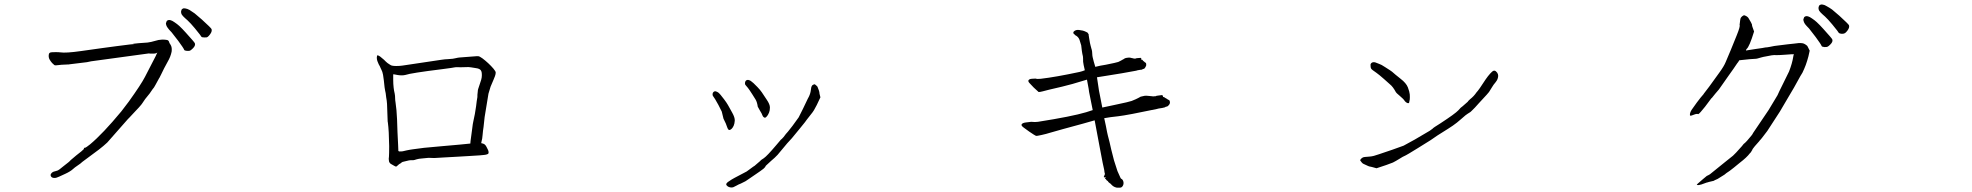

<svg xmlns="http://www.w3.org/2000/svg" viewBox="-20 -822 9040 880"><path d="M873 -692.4Q853.5 -715.8 839.8 -728.5Q826.2 -740.2 818.8 -748Q811.5 -755.9 810.5 -761.7Q808.6 -768.6 811.5 -775.4Q812.5 -780.3 817.4 -782.2Q822.3 -785.2 830.1 -783.2Q837.9 -782.2 848.6 -776.4Q861.3 -768.6 872.1 -760.7Q885.7 -749 905.3 -732.4Q948.2 -693.4 949.7 -688.5Q951.2 -683.6 949.7 -677.7Q948.2 -671.9 942.4 -664.1Q936.5 -656.2 931.6 -652.8Q926.8 -649.4 917 -650.4Q906.2 -650.4 903.3 -653.3Q903.3 -655.3 873 -692.4ZM796.9 -634.8Q770.5 -668.9 766.6 -673.8Q753.9 -686.5 748 -695.3Q742.2 -703.1 741.2 -710Q739.3 -715.8 743.2 -722.7Q744.1 -727.5 750 -729.5Q754.9 -731.4 761.7 -729.5Q769.5 -727.5 780.3 -719.7Q792 -711.9 801.8 -703.1Q815.4 -690.4 832 -671.9Q871.1 -628.9 873 -624Q875 -619.1 873 -613.3Q871.1 -607.4 864.3 -600.6Q857.4 -593.8 852.5 -590.8Q847.7 -587.9 836.4 -588.9Q825.2 -589.8 824.2 -593.8Q821.3 -601.6 796.9 -634.8ZM218.8 -533.2Q211.9 -541 207 -549.8Q201.2 -560.5 204.1 -574.2Q206.1 -581.1 213.9 -582Q215.8 -583 237.3 -583Q251 -583 255.9 -582H256.8Q281.2 -578.1 350.6 -587.9Q419.9 -597.7 448.2 -601.6Q476.6 -605.5 513.7 -610.4Q550.8 -615.2 575.2 -618.2L595.7 -620.1L587.9 -621.1Q608.4 -624 656.2 -627Q671.9 -628.9 691.4 -634.8Q705.1 -639.6 723.6 -640.6Q736.3 -640.6 746.1 -638.7Q752.9 -636.7 754.9 -629.9Q757.8 -624 757.8 -622.1H758.8Q763.7 -614.3 764.6 -611.3Q768.6 -600.6 766.6 -585Q761.7 -561.5 749 -540Q730.5 -506.8 718.8 -481.4Q711.9 -467.8 710.9 -465.8V-464.8H710Q708 -460 692.4 -432.6Q684.6 -418 681.6 -416V-415H680.7Q668.9 -397.5 666 -393.6Q656.2 -380.9 645.5 -368.2Q632.8 -350.6 631.8 -348.1Q630.9 -345.7 616.2 -329.1Q613.3 -326.2 600.1 -312Q586.9 -297.9 573.2 -283.2Q570.3 -280.3 566.4 -276.4Q491.2 -190.4 471.7 -168.9Q455.1 -153.3 433.6 -136.7Q360.4 -83 357.4 -80.1Q349.6 -72.3 335.9 -63.5Q321.3 -53.7 315.4 -47.9Q302.7 -36.1 279.3 -25.4Q244.1 -8.8 239.3 -7.8Q229.5 -4.9 220.7 -7.8Q211.9 -11.7 211.9 -20.5Q211.9 -24.4 217.8 -30.3Q224.6 -36.1 236.3 -38.1Q246.1 -40 252.9 -45.9Q260.7 -51.8 272.5 -61.5Q299.8 -82 303.7 -87.9Q306.6 -90.8 329.1 -109.4Q340.8 -118.2 352.5 -127.9Q363.3 -137.7 364.3 -138.7V-139.6Q364.3 -145.5 372.1 -145.5Q375 -146.5 392.6 -160.2Q451.2 -209 536.1 -311.5L570.3 -356.4Q627 -435.5 644.5 -469.7Q653.3 -486.3 693.4 -564.5Q695.3 -569.3 698.2 -575.2L701.2 -581.1L695.3 -578.1Q691.4 -576.2 681.6 -576.2Q670.9 -576.2 669.9 -576.2H668.9Q663.1 -578.1 655.3 -576.2L397.5 -541Q380.9 -538.1 378.9 -537.1Q302.7 -528.3 298.8 -527.3Q296.9 -526.4 288.1 -526.4Q257.8 -525.4 245.1 -523.4Q233.4 -521.5 229.5 -523.4Q225.6 -526.4 218.8 -533.2ZM218.8 -533.2ZM245.1 -523.4ZM272.5 -61.5ZM252.9 -45.9ZM723.6 -640.6ZM691.4 -634.8Z M1944.3 -98.6Q1929.7 -97.7 1914.1 -95.7Q1899.4 -94.7 1889.6 -91.8Q1877.9 -87.9 1875 -87.9Q1858.4 -87.9 1854.5 -86.9Q1844.7 -84 1834 -82Q1823.2 -80.1 1820.3 -77.1Q1818.4 -74.2 1814 -72.3Q1809.6 -70.3 1805.7 -66.4Q1803.7 -64.5 1802.7 -63.5Q1801.8 -62.5 1799.8 -61.5Q1798.8 -59.6 1797.9 -59.6Q1796.9 -59.6 1796.9 -58.6H1795.9Q1793 -58.6 1790.5 -60.1Q1788.1 -61.5 1784.2 -63.5Q1776.4 -67.4 1770.5 -71.3Q1762.7 -78.1 1762.7 -85Q1762.7 -86.9 1762.2 -89.4Q1761.7 -91.8 1761.7 -93.8Q1761.7 -96.7 1762.2 -99.1Q1762.7 -101.6 1762.7 -103.5Q1763.7 -117.2 1763.7 -152.3Q1762.7 -223.6 1757.8 -259.8Q1756.8 -263.7 1756.8 -265.6Q1755.9 -305.7 1753.9 -345.7Q1752.9 -361.3 1750 -376Q1748 -397.5 1745.1 -407.2Q1743.2 -413.1 1739.3 -453.1Q1735.4 -485.4 1732.4 -492.2Q1730.5 -497.1 1728.5 -501.5Q1726.6 -505.9 1724.6 -509.8Q1722.7 -514.6 1720.7 -518.6Q1718.8 -522.5 1715.8 -527.3Q1711.9 -535.2 1709.5 -542.5Q1707 -549.8 1707 -558.6Q1707 -559.6 1707.5 -561.5Q1708 -563.5 1708 -565.4Q1709 -567.4 1709 -568.4H1710Q1714.8 -568.4 1722.7 -562.5Q1739.3 -548.8 1740.2 -547.9Q1745.1 -543 1748.5 -539.6Q1752 -536.1 1755.9 -533.2Q1760.7 -530.3 1764.6 -527.3Q1768.6 -524.4 1772.5 -522.5Q1778.3 -520.5 1784.7 -520Q1791 -519.5 1795.9 -519.5Q1812.5 -519.5 1825.2 -521.5L2002 -547.9Q2021.5 -550.8 2031.2 -550.8Q2038.1 -550.8 2054.7 -552.7Q2059.6 -553.7 2065.4 -554.7Q2082 -558.6 2087.9 -558.6Q2127 -561.5 2165 -564.5H2170.9Q2177.7 -564.5 2190.9 -554.7Q2204.1 -544.9 2217.8 -532.2Q2231.4 -519.5 2241.7 -507.3Q2252 -495.1 2252 -489.3Q2252 -482.4 2248.5 -472.7Q2245.1 -462.9 2242.2 -457Q2234.4 -440.4 2228.5 -424.8Q2219.7 -396.5 2218.8 -392.6L2201.2 -285.2Q2199.2 -260.7 2196.3 -240.2Q2193.4 -222.7 2191.9 -203.6Q2190.4 -184.6 2187.5 -175.8Q2186.5 -169.9 2185.5 -166Q2196.3 -164.1 2201.2 -160.2Q2206.1 -156.2 2209.5 -149.4Q2212.9 -142.6 2215.8 -136.7Q2218.8 -130.9 2219.2 -126.5Q2219.7 -122.1 2218.8 -119.1Q2217.8 -116.2 2211.4 -114.3Q2205.1 -112.3 2198.2 -111.8Q2191.4 -111.3 2178.2 -109.9Q2165 -108.4 2129.9 -106.9Q2094.7 -105.5 2072.3 -103.5Q2020.5 -100.6 2019.5 -100.6Q1976.6 -97.7 1970.7 -97.7Q1948.2 -98.6 1944.3 -98.6ZM2135.7 -164.1Q2135.7 -168.9 2136.7 -175.8L2143.6 -227.5Q2147.5 -259.8 2149.4 -265.6Q2157.2 -298.8 2162.1 -335Q2164.1 -352.5 2165 -358.4Q2167 -367.2 2168 -377Q2168 -390.6 2168.9 -394.5Q2169.9 -399.4 2169.9 -404.3Q2169.9 -409.2 2171.9 -415Q2173.8 -419.9 2175.3 -425.3Q2176.8 -430.7 2178.7 -435.5Q2182.6 -446.3 2185.5 -456.5Q2188.5 -466.8 2188.5 -477.5Q2188.5 -481.4 2188 -487.8Q2187.5 -494.1 2183.6 -500Q2177.7 -507.8 2161.1 -509.8Q2132.8 -514.6 2127 -514.6Q2109.4 -513.7 2090.8 -513.7Q2070.3 -514.6 2066.4 -513.7Q2058.6 -511.7 2005.9 -504.9Q1863.3 -487.3 1837.9 -478.5Q1830.1 -476.6 1821.3 -476.6Q1812.5 -476.6 1803.7 -478Q1794.9 -479.5 1785.2 -481.4H1782.2V-456.1Q1782.2 -448.2 1782.7 -437.5Q1783.2 -426.8 1784.2 -419.9Q1785.2 -413.1 1786.1 -406.7Q1787.1 -400.4 1789.1 -392.6Q1791 -382.8 1791 -371.1Q1791 -363.3 1793 -351.6Q1797.9 -320.3 1799.8 -275.4Q1800.8 -246.1 1801.8 -216.8Q1802.7 -187.5 1804.7 -158.2L1805.7 -132.8V-129.9Q1809.6 -127.9 1810.5 -127.9H1813.5Q1824.2 -127.9 1827.1 -128.9Q1835 -130.9 1843.8 -132.8Q1852.5 -134.8 1858.9 -135.7Q1865.2 -136.7 1872.1 -137.7Q1895.5 -140.6 1923.8 -144.5Q1939.5 -146.5 2008.8 -152.3Q2078.1 -158.2 2086.9 -159.2Q2095.7 -160.2 2116.2 -162.1Q2127 -163.1 2135.7 -164.1Z M3375 19.5Q3366.2 22.5 3354.5 29.3Q3343.8 35.2 3340.8 36.1Q3334 38.1 3329.1 37.1Q3320.3 36.1 3315.4 32.2Q3308.6 27.3 3308.6 22.9Q3308.6 18.6 3315.4 12.7Q3316.4 11.7 3333 1Q3337.9 -2 3346.7 -6.8Q3397.5 -34.2 3402.3 -36.1Q3417 -46.9 3431.6 -57.6Q3441.4 -63.5 3442.4 -65.4Q3442.4 -65.4 3462.9 -83Q3467.8 -87.9 3468.8 -88.9Q3472.7 -90.8 3480.5 -96.7Q3495.1 -106.4 3538.1 -157.2Q3559.6 -182.6 3560.5 -183.6Q3561.5 -183.6 3562.5 -183.6Q3561.5 -183.6 3563.5 -185.5Q3570.3 -191.4 3582 -208Q3585.9 -210.9 3612.3 -245.1L3640.6 -284.2Q3641.6 -285.2 3660.2 -323.2Q3680.7 -367.2 3682.6 -370.1Q3692.4 -386.7 3695.3 -402.3Q3696.3 -411.1 3698.2 -420.9Q3700.2 -425.8 3700.2 -426.8Q3701.2 -430.7 3707 -433.6Q3712.9 -436.5 3714.8 -435.5Q3723.6 -428.7 3726.6 -424.8Q3736.3 -400.4 3735.4 -399.4Q3734.4 -397.5 3740.2 -376Q3721.7 -335 3710.9 -317.4Q3705.1 -307.6 3695.3 -295.9Q3685.5 -284.2 3677.7 -273.4Q3676.8 -270.5 3645.5 -232.4Q3614.3 -194.3 3609.4 -188.5Q3604.5 -183.6 3587.9 -165Q3548.8 -118.2 3543.9 -112.3Q3531.2 -98.6 3514.6 -85Q3493.2 -65.4 3490.2 -62.5Q3488.3 -59.6 3486.3 -55.7Q3483.4 -52.7 3479.5 -48.8Q3465.8 -38.1 3445.3 -24.4Q3442.4 -22.5 3408.2 1Q3404.3 3.9 3396.5 8.8ZM3288.1 -310.5Q3281.2 -325.2 3272.5 -341.3Q3263.7 -357.4 3257.8 -367.2Q3252 -377 3248 -381.8Q3245.1 -385.7 3246.1 -390.6Q3246.1 -395.5 3248.5 -398.4Q3251 -401.4 3253.9 -402.8Q3256.8 -404.3 3260.7 -403.3Q3264.6 -402.3 3271.5 -398.4Q3277.3 -393.6 3282.7 -387.2Q3288.1 -380.9 3298.8 -366.7Q3309.6 -352.5 3316.4 -340.8Q3323.2 -329.1 3335.9 -305.7Q3348.6 -283.2 3347.7 -269Q3346.7 -254.9 3342.8 -246.1Q3338.9 -237.3 3334 -232.4Q3329.1 -227.5 3325.2 -226.6Q3318.4 -223.6 3313.5 -237.3Q3308.6 -252 3306.6 -255.9Q3295.9 -277.3 3295.9 -278.3Q3289.1 -307.6 3288.1 -310.5ZM3443.4 -365.2Q3441.4 -368.2 3428.7 -388.7Q3415 -410.2 3408.2 -418.9Q3401.4 -427.7 3397.5 -431.6Q3393.6 -435.5 3394.5 -440.4Q3394.5 -445.3 3396.5 -449.2Q3398.4 -453.1 3401.9 -454.6Q3405.3 -456.1 3409.7 -455.6Q3414.1 -455.1 3420.9 -451.2Q3427.7 -446.3 3433.6 -440.9Q3439.5 -435.5 3451.7 -422.9Q3463.9 -410.2 3471.7 -398.9Q3479.5 -387.7 3494.1 -365.2Q3508.8 -343.8 3508.8 -329.6Q3508.8 -315.4 3504.9 -306.2Q3501 -296.9 3496.6 -291Q3492.2 -285.2 3488.3 -283.2Q3486.3 -281.2 3481.4 -284.2Q3476.6 -287.1 3474.6 -293Q3472.7 -299.8 3462.9 -315.4Q3454.1 -331.1 3453.1 -333Q3450.2 -353.5 3443.4 -365.2Z M4971.7 -400.4Q4969.7 -413.1 4969.7 -415Q4967.8 -428.7 4961.9 -457Q4886.7 -433.6 4847.7 -424.8Q4807.6 -416 4789.1 -411.1Q4770.5 -406.2 4758.8 -403.3Q4743.2 -399.4 4740.2 -400.4Q4738.3 -401.4 4717.8 -420.9Q4710 -429.7 4700.2 -439.5Q4690.4 -449.2 4694.3 -454.6Q4698.2 -460 4708.5 -460.9Q4718.8 -461.9 4726.6 -461.9Q4733.4 -459 4750 -460.9Q4818.4 -468.8 4927.7 -492.2Q4940.4 -495.1 4952.1 -500Q4945.3 -528.3 4944.3 -539.1Q4944.3 -559.6 4943.4 -563.5Q4940.4 -575.2 4938.5 -588.9Q4935.5 -613.3 4935.5 -614.3Q4935.5 -615.2 4927.7 -639.6Q4922.9 -652.3 4911.1 -659.2Q4909.2 -660.2 4907.2 -661.1Q4907.2 -662.1 4905.3 -664.1Q4902.3 -667 4900.4 -668Q4895.5 -676.8 4911.1 -683.6Q4917 -685.5 4925.8 -684.6Q4935.5 -683.6 4943.4 -681.6Q4953.1 -678.7 4960 -674.8Q4965.8 -672.9 4968.8 -666Q4970.7 -664.1 4969.7 -661.1Q4969.7 -658.2 4970.7 -655.3Q4971.7 -651.4 4971.7 -648.4Q4971.7 -646.5 4972.7 -642.6Q4975.6 -623 4978.5 -613.3Q4980.5 -604.5 4982.4 -598.6Q4984.4 -593.8 4985.4 -585.9Q4986.3 -580.1 4986.3 -573.2Q4986.3 -567.4 4988.3 -558.6Q4991.2 -547.9 4993.2 -539.1Q4997.1 -528.3 4999 -519.5Q4999 -517.6 5000 -515.6Q5022.5 -521.5 5048.8 -525.4Q5097.7 -535.2 5105.5 -538.1Q5112.3 -541 5119.1 -544.9Q5121.1 -545.9 5123 -547.4Q5125 -548.8 5127.9 -549.8Q5131.8 -551.8 5135.7 -554.7Q5139.6 -556.6 5149.4 -557.6Q5155.3 -558.6 5160.2 -557.6Q5165 -556.6 5168 -555.7L5173.8 -554.7Q5176.8 -553.7 5177.7 -553.2Q5178.7 -552.7 5181.6 -553.7H5186.5Q5187.5 -553.7 5189.5 -555.7H5194.3L5205.1 -556.6Q5208 -557.6 5208 -556.6L5209 -555.7H5210L5210.9 -553.7V-549.8Q5210.9 -546.9 5213.9 -547.9Q5216.8 -548.8 5217.8 -544.9Q5218.8 -543 5223.6 -540Q5224.6 -538.1 5226.6 -537.1Q5228.5 -535.2 5231 -534.2Q5233.4 -533.2 5233.4 -527.3Q5234.4 -520.5 5229.5 -513.7Q5225.6 -506.8 5222.7 -506.8L5220.7 -505.9Q5217.8 -505.9 5215.8 -503.9Q5213.9 -502 5206.1 -502Q5200.2 -501 5194.3 -500Q5189.5 -499 5187.5 -498Q5121.1 -485.4 5056.6 -475.6Q5028.3 -471.7 5007.8 -467.8Q5015.6 -417 5015.6 -416Q5015.6 -412.1 5021.5 -383.8L5032.2 -329.1Q5052.7 -334 5091.8 -341.8Q5157.2 -355.5 5167 -359.4Q5176.8 -363.3 5185.5 -367.2Q5188.5 -368.2 5191.4 -370.1Q5193.4 -371.1 5197.3 -373Q5203.1 -376 5208 -378.9Q5213.9 -380.9 5225.6 -382.8Q5233.4 -383.8 5240.2 -382.8Q5247.1 -382.8 5251 -381.8L5259.8 -380.9Q5263.7 -380.9 5264.6 -379.9Q5265.6 -379.9 5269.5 -380.9H5276.4Q5279.3 -382.8 5281.2 -382.8L5287.1 -383.8L5301.8 -385.7Q5305.7 -386.7 5305.7 -385.7L5307.6 -384.8H5309.6V-382.8L5310.5 -378.9Q5310.5 -377 5314.5 -377Q5316.4 -377 5319.3 -374Q5322.3 -373 5328.1 -369.1Q5330.1 -367.2 5332 -366.2Q5335 -364.3 5337.9 -363.3Q5340.8 -362.3 5341.8 -356.4Q5343.8 -348.6 5337.9 -341.3Q5332 -334 5329.1 -334L5325.2 -333Q5322.3 -333 5319.3 -330.1Q5317.4 -329.1 5306.6 -327.1Q5298.8 -326.2 5291 -324.7Q5283.2 -323.2 5281.2 -322.3Q5146.5 -293.9 5104.5 -289.1Q5066.4 -285.2 5041 -280.3L5048.8 -244.1Q5054.7 -211.9 5057.6 -201.2Q5063.5 -180.7 5065.4 -170.9Q5067.4 -160.2 5073.2 -136.7Q5084 -96.7 5085.9 -86.9Q5100.6 -39.1 5101.6 -38.1Q5114.3 -9.8 5115.2 -7.8Q5117.2 -2.9 5120.1 -2Q5123 -1 5124 1Q5127 3.9 5128.9 10.7Q5130.9 20.5 5127 28.3Q5122.1 38.1 5113.3 38.1Q5099.6 38.1 5098.6 38.1Q5089.8 36.1 5085 33.2Q5080.1 30.3 5078.1 28.3Q5076.2 26.4 5072.3 22.5Q5070.3 19.5 5066.4 17.6Q5062.5 14.6 5060.5 12.7Q5059.6 8.8 5051.8 3.9Q5048.8 2 5049.8 2Q5051.8 -1 5047.9 -1Q5045.9 -1 5044.9 -2Q5044.9 -2.9 5045.9 -5.9Q5046.9 -9.8 5048.8 -10.7Q5034.2 -4.9 5042 -18.6Q5044.9 -23.4 5043.9 -27.3Q5042 -32.2 5042 -35.2Q5042 -38.1 5041 -43Q5037.1 -56.6 5019.5 -151.4Q5009.8 -206.1 4999 -260.7L4997.1 -270.5Q4964.8 -260.7 4852.5 -230.5Q4825.2 -222.7 4793.9 -213.9Q4775.4 -208 4752.9 -203.1Q4730.5 -198.2 4728.5 -199.2Q4724.6 -200.2 4697.3 -218.8Q4685.5 -227.5 4671.9 -237.3Q4658.2 -247.1 4663.1 -252.9Q4667 -258.8 4681.6 -260.7Q4701.2 -263.7 4706.1 -263.7Q4724.6 -261.7 4737.3 -263.7Q4892.6 -288.1 4958 -307.6Q4976.6 -313.5 4988.3 -317.4Z M6819.3 -423.8 6804.7 -400.4Q6797.9 -392.6 6793.9 -387.7Q6760.7 -352.5 6757.8 -348.6Q6739.3 -327.1 6723.6 -312.5Q6718.8 -307.6 6714.8 -305.7Q6710.9 -303.7 6707 -300.8Q6702.1 -298.8 6675.8 -275.4Q6657.2 -258.8 6638.7 -246.1Q6630.9 -240.2 6568.4 -201.2Q6543.9 -184.6 6537.1 -179.7Q6528.3 -173.8 6477.5 -142.6Q6426.8 -111.3 6423.8 -110.4Q6408.2 -103.5 6393.6 -93.8Q6377.9 -84 6364.3 -77.1Q6340.8 -67.4 6289.1 -50.8Q6261.7 -58.6 6258.8 -58.6Q6256.8 -57.6 6228.5 -71.3Q6222.7 -74.2 6214.8 -85.9Q6212.9 -88.9 6218.3 -94.2Q6223.6 -99.6 6227.5 -100.6Q6228.5 -101.6 6235.4 -102.5Q6248 -103.5 6258.8 -104.5Q6274.4 -105.5 6300.8 -115.2Q6304.7 -116.2 6361.3 -135.7Q6411.1 -153.3 6413.1 -154.3L6464.8 -182.6Q6508.8 -209 6514.6 -211.9Q6536.1 -223.6 6544.9 -231.4Q6545.9 -232.4 6546.4 -232.4Q6546.9 -232.4 6547.9 -234.4Q6547.9 -235.4 6582 -256.8Q6649.4 -300.8 6664.1 -316.4Q6670.9 -324.2 6674.8 -328.1Q6675.8 -329.1 6683.6 -335Q6706.1 -355.5 6707 -355.5Q6708 -358.4 6717.8 -367.2Q6735.4 -380.9 6747.1 -398.4Q6757.8 -409.2 6789.1 -458Q6794.9 -466.8 6799.8 -472.7Q6812.5 -488.3 6817.4 -492.2Q6824.2 -499 6830.1 -498Q6835.9 -497.1 6841.8 -489.3Q6846.7 -482.4 6846.7 -474.6Q6846.7 -468.8 6843.8 -460Q6841.8 -454.1 6835 -445.3Q6824.2 -432.6 6819.3 -423.8ZM6350.6 -435.5Q6347.7 -438.5 6323.7 -459.5Q6299.8 -480.5 6288.6 -488.3Q6277.3 -496.1 6271.5 -500.5Q6265.6 -504.9 6263.7 -508.8Q6261.7 -512.7 6261.7 -522.5Q6260.7 -527.3 6263.7 -531.2Q6268.6 -536.1 6270.5 -536.1Q6277.3 -538.1 6283.2 -536.1Q6291 -533.2 6300.8 -529.3Q6310.5 -526.4 6328.1 -514.6Q6357.4 -496.1 6360.4 -493.2Q6372.1 -482.4 6399.4 -460.9Q6424.8 -441.4 6432.6 -421.9Q6440.4 -401.4 6441.4 -389.6Q6442.4 -376 6441.4 -366.2Q6439.5 -356.4 6438.5 -351.6Q6437.5 -347.7 6430.7 -349.6Q6423.8 -352.5 6418.9 -358.4Q6413.1 -368.2 6396.5 -381.8Q6377.9 -397.5 6377.9 -399.4Q6364.3 -424.8 6350.6 -435.5Z M8377.9 -710Q8358.4 -733.4 8344.7 -746.1Q8331.1 -757.8 8323.7 -765.6Q8316.4 -773.4 8315.4 -779.3Q8313.5 -786.1 8316.4 -793Q8317.4 -797.9 8322.3 -799.8Q8327.1 -802.7 8335 -800.8Q8342.8 -799.8 8353.5 -793Q8366.2 -786.1 8377 -778.3Q8390.6 -766.6 8410.2 -750Q8453.1 -710.9 8454.6 -706.1Q8456.1 -701.2 8454.6 -695.3Q8453.1 -689.5 8447.3 -681.6Q8441.4 -673.8 8436.5 -670.4Q8431.6 -667 8421.9 -667Q8411.1 -668 8408.2 -670.9Q8408.2 -672.9 8377.9 -710ZM8301.8 -652.3Q8275.4 -686.5 8271.5 -691.4Q8258.8 -704.1 8252.9 -711.9Q8247.1 -720.7 8246.1 -727.5Q8244.1 -733.4 8248 -740.2Q8249 -745.1 8254.9 -747.1Q8259.8 -749 8266.6 -747.1Q8274.4 -745.1 8285.2 -737.3Q8296.9 -729.5 8306.6 -720.7Q8320.3 -708 8336.9 -689.5Q8376 -646.5 8377.9 -641.6Q8379.9 -636.7 8377.9 -630.9Q8376 -625 8369.1 -618.2Q8362.3 -611.3 8357.4 -608.4Q8352.5 -605.5 8341.3 -606.4Q8330.1 -607.4 8329.1 -611.3Q8326.2 -619.1 8301.8 -652.3ZM8080.1 -221.7Q8048.8 -179.7 8044.9 -177.7V-176.8Q8016.6 -145.5 8012.7 -138.7Q8010.7 -131.8 8007.8 -129.9V-128.9Q8003.9 -122.1 8000 -119.1Q7986.3 -100.6 7953.1 -75.2Q7938.5 -62.5 7926.8 -53.7Q7915 -44.9 7909.2 -40Q7903.3 -35.2 7902.3 -35.2Q7892.6 -29.3 7883.8 -21.5L7852.5 -2Q7848.6 0 7841.8 2.9H7840.8Q7835 7.8 7830.1 7.8Q7819.3 9.8 7813.5 11.7Q7805.7 14.6 7803.7 14.6H7802.7Q7801.8 14.6 7778.3 23.4Q7762.7 28.3 7758.8 25.4Q7757.8 24.4 7756.8 23.4Q7758.8 22.5 7761.2 20Q7763.7 17.6 7763.7 17.6Q7766.6 15.6 7785.2 -1Q7800.8 -13.7 7802.7 -15.6Q7811.5 -19.5 7817.4 -23.4L7883.8 -77.1Q7918.9 -105.5 7922.9 -108.4Q7929.7 -114.3 7937.5 -123Q7962.9 -151.4 7963.9 -152.3Q7969.7 -160.2 7971.7 -162.1Q7977.5 -166 7987.3 -176.8Q8013.7 -207 8013.7 -210Q8013.7 -210.9 8014.6 -211.9Q8078.1 -304.7 8085.9 -317.4L8127 -385.7Q8131.8 -397.5 8151.4 -436.5Q8178.7 -491.2 8179.7 -494.1Q8194.3 -531.2 8199.2 -562.5Q8199.2 -566.4 8201.2 -570.3L8202.1 -573.2H8198.2Q8194.3 -573.2 8189.5 -573.2Q8185.5 -573.2 8163.1 -571.3Q8137.7 -569.3 8123 -569.3Q8111.3 -570.3 8099.6 -568.4Q8085.9 -565.4 8074.2 -563.5Q8061.5 -561.5 8051.8 -558.6Q8032.2 -552.7 8029.3 -552.7Q8014.6 -551.8 8000 -550.8L7953.1 -545.9H7952.1L7951.2 -544.9Q7946.3 -536.1 7942.4 -532.2Q7927.7 -509.8 7902.3 -474.6Q7861.3 -417 7858.4 -412.1Q7852.5 -405.3 7841.3 -392.1Q7830.1 -378.9 7825.2 -372.1H7824.2Q7820.3 -366.2 7794.9 -333Q7769.5 -300.8 7763.7 -298.8Q7757.8 -301.8 7745.1 -296.9Q7731.4 -291 7727.5 -292Q7724.6 -292 7725.6 -299.8Q7727.5 -311.5 7737.3 -324.2Q7752.9 -345.7 7756.8 -351.6Q7776.4 -377.9 7788.1 -390.6Q7788.1 -390.6 7789.1 -392.6L7814.5 -425.8L7860.4 -489.3Q7881.8 -518.6 7889.6 -538.1Q7889.6 -538.1 7889.6 -539.1V-538.1Q7899.4 -559.6 7913.1 -593.8Q7934.6 -646.5 7940.4 -661.1Q7957 -702.1 7953.1 -708Q7953.1 -711.9 7956.1 -731.4Q7957 -737.3 7958 -739.3Q7960.9 -744.1 7965.8 -748Q7972.7 -752.9 7974.6 -752Q7987.3 -748 7993.2 -740.2Q8008.8 -714.8 8009.8 -710Q8008.8 -705.1 8019.5 -677.7Q7998 -607.4 7985.4 -597.7Q7983.4 -595.7 7983.4 -593.8L7982.4 -590.8H7985.4L7990.2 -591.8L8028.3 -597.7Q8063.5 -602.5 8071.3 -604.5Q8078.1 -604.5 8092.8 -607.4Q8116.2 -612.3 8120.1 -612.3Q8167 -618.2 8174.8 -619.1Q8180.7 -620.1 8203.1 -622.1Q8225.6 -626 8240.2 -624Q8250 -623 8262.7 -612.3Q8263.7 -611.3 8264.6 -609.4L8274.4 -589.8Q8271.5 -575.2 8268.6 -563.5Q8265.6 -551.8 8262.7 -543Q8256.8 -523.4 8249 -505.9Q8242.2 -488.3 8231.4 -472.7Q8212.9 -440.4 8211.9 -437.5Q8210 -432.6 8176.8 -377Q8138.7 -312.5 8137.7 -310.5Q8127.9 -295.9 8108.9 -266.1Q8089.8 -236.3 8080.1 -221.7Z"/></svg>

Font: ToneOZ-YinPZ-Tsuipita-TC
Style: Regular
Weight: 400
Designer: ÂÆ£ÂøóÂáåJeffrey Xuan(jeffreyx@gmail.com, ToneOZ.com) ÈòøÂù§(cjkFonts)
Foundry: ToneOZ
Version: Version 0.24071